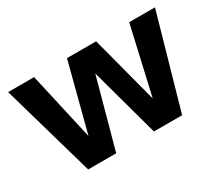

<svg xmlns="http://www.w3.org/2000/svg" viewBox="-97 -693 1005 890"><g transform="rotate(-30 405.5 -248.0)"><path d="M154 0 12 -496H151L244 -84H220L327 -496H483L591 -85L566 -84L660 -496H798L657 0H506L391 -420H419L304 0Z"/></g></svg>

Font: DM Sans 28pt ExtraBold
Style: Regular
Weight: 800
Version: Version 4.004;gftools[0.9.30]